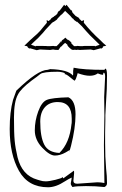

<svg xmlns="http://www.w3.org/2000/svg" viewBox="-20 -790 516 811"><path d="M363 -581 317 -579 308 -580 303 -579 296 -580 288 -579 282 -581Q264 -595 264 -602L255 -609L246 -601Q240 -593 236 -592L227 -579H224Q212 -579 204 -581L192 -579L149 -581L135 -578Q129 -580 118 -583L107 -586L105 -585Q103 -585 99.5 -588Q96 -591 96 -593L94 -595L83 -597L108 -621Q114 -627 123.5 -635Q133 -643 136 -646L146 -656Q152 -662 158 -670L178 -694L177 -705L186 -701L187 -702Q188 -704 191 -706V-705L198 -714L202 -716Q202 -718 207 -719Q207 -721 213 -724Q214 -724 222 -732Q225 -743 232 -745L251 -770L256 -764L261 -770L280 -746H284V-742Q286 -740 286 -737L299 -723L314 -714L313 -713L317 -710H315L319 -707L325 -701L335 -705L334 -694Q365 -655 403 -621L416 -608L429 -597L416 -594Q416 -593 414 -591L415 -590L409 -585L405 -586L376 -578ZM111 -601 123 -597 131 -594V-596H148Q181 -596 182 -595H190Q197 -595 204 -596H206Q207 -595 217 -595H219L230 -606L237 -616V-608Q240 -621 247 -623L256 -631L264 -623Q267 -623 275 -617L283 -608L281 -606L283 -604L284 -605Q284 -604 285 -603L293 -595H295Q305 -595 306 -596H308Q315 -595 320 -595H329Q330 -596 341 -596H381V-594L401 -601L360 -641Q352 -649 343 -659.5Q334 -670 326 -679L305 -699V-697L291 -707L292 -708L289 -711Q286 -711 277 -723L255 -744L243 -731Q235 -725 231.5 -720.5Q228 -716 225 -714L220 -707L206 -697V-698L199 -693L186 -679Q173 -666 162 -652Q143 -630 119 -609ZM428 -80Q432 -46 432 -16Q432 -5 421 0Q385 -4 343 -4Q301 -4 286 0Q279 -9 279 -13.5Q279 -18 281 -27Q283 -36 283 -40Q271 -35 254 -24Q216 1 183 1Q99 1 60 -68.5Q21 -138 21 -245Q21 -317 35 -368L49 -407Q140 -495 181 -495L192 -498Q267 -496 288 -471Q289 -472 289 -480V-491Q289 -494 291 -504Q333 -495 420 -495Q422 -495 423 -497.5Q424 -500 425 -500Q432 -500 432 -470Q432 -440 431 -414.5Q430 -389 428 -361Q426 -333 425 -304V-284L424 -230V-185Q424 -125 428 -81ZM421 -302 420 -380 424 -466Q424 -481 419 -483Q416 -483 416 -478.5Q416 -474 414 -474Q407 -474 393 -480Q380 -470 359 -470Q338 -470 308 -481Q307 -478 305 -470Q301 -455 295 -449Q290 -452 275 -464.5Q260 -477 253 -477L254 -480Q254 -482 243.5 -484.5Q233 -487 224 -487Q162 -487 150 -477Q138 -467 114 -450Q68 -415 56 -391Q39 -361 39 -294Q39 -227 42 -195.5Q45 -164 54 -126Q73 -49 138 -31Q140 -31 150 -27.5Q160 -24 173.5 -24Q187 -24 214 -30.5Q241 -37 245 -42Q246 -42 246 -39.5Q246 -37 248 -37Q290 -68 292 -69Q293 -68 293 -59L290 -26Q290 -14 306 -14L391 -20Q406 -20 421 -17Q419 -129 419 -178ZM280 -174 273 -149H274V-156Q270 -154 257 -146Q234 -133 212 -133Q190 -133 158.5 -166Q127 -199 127 -239.5Q127 -280 141.5 -319.5Q156 -359 177.5 -368Q199 -377 269 -379Q299 -365 299 -307Q299 -249 280 -174ZM283 -278V-289Q283 -359 224 -359Q189 -359 169.5 -337Q150 -315 150 -277Q150 -212 167 -179Q184 -146 231 -144Q274 -186 282 -266Q283 -268 283 -278Z"/></svg>

Font: Londrina Sketch
Style: Regular
Weight: 400
Designer: Marcelo Magalhaes
Foundry: Marcelo Magalhaes
Version: Version 1.001 2011